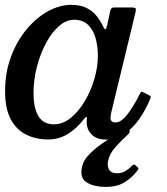

<svg xmlns="http://www.w3.org/2000/svg" viewBox="-24 -550 672 773"><path d="M580 -150Q561.5 -106 535.5 -69.2Q509.5 -32.5 475.8 -10.2Q442 12 401.5 12Q368 12 348 -5.8Q328 -23.5 325.5 -49Q325 -59 325 -64.5Q325 -70 326 -74Q325.5 -85 315.5 -72.5Q285 -32.5 249 -10.5Q213 11.5 169.5 11.5Q121 11.5 81.8 -7.8Q42.5 -27 19.5 -69.5Q-3.5 -112 -3.5 -183Q-3.5 -259 20.5 -322.5Q44.5 -386 83.8 -432.8Q123 -479.5 169.8 -505Q216.5 -530.5 262 -530.5Q300 -530.5 324.5 -518Q349 -505.5 364 -486.8Q379 -468 388.5 -448.5Q396 -432.5 399.8 -432Q403.5 -431.5 407.5 -448.5L420 -506.5Q422 -513.5 425 -516.8Q428 -520 437.5 -520H504Q519.5 -520 522 -516.2Q524.5 -512.5 521.5 -500.5L423 -93.5Q421 -85.5 421 -75Q421 -57 441.5 -57Q464 -57 490 -91Q516 -125 537.5 -169.5Q541.5 -177.5 543.5 -179.8Q545.5 -182 553.5 -178L573.5 -168Q581.5 -164 582.5 -161Q583.5 -158 580 -150ZM370 -324.5Q370 -364.5 360.5 -397.5Q351 -430.5 330 -450.5Q309 -470.5 274.5 -470.5Q242.5 -470.5 213.2 -444.8Q184 -419 161 -376Q138 -333 124.5 -280.8Q111 -228.5 111 -175.5Q111 -115 130.8 -82.2Q150.5 -49.5 193 -49.5Q229 -49.5 261 -75.5Q293 -101.5 317.5 -143Q342 -184.5 356 -232.5Q370 -280.5 370 -324.5ZM401.5 202.5Q356.5 202.5 326.8 185.5Q297 168.5 305.5 125Q311 95 338.8 67.8Q366.5 40.5 403 17.2Q439.5 -6 470 -24Q490.5 -36.5 496.5 -27Q503 -18.5 487 -4.5Q465.5 15 441.5 41.2Q417.5 67.5 411 98Q407 117 414.8 132.2Q422.5 147.5 447.5 147.5Q466 147.5 480.8 138.8Q495.5 130 506 118.5Q515 109 521 115L530 123Q534 126.5 533.5 129Q533 131.5 529 137Q508 164.5 478 183.5Q448 202.5 401.5 202.5Z"/></svg>

Font: Besley* Medium
Style: Italic
Weight: 500
Italic angle: -13°
Designer: Owen Earl
Foundry: indestructible type*
Version: Version 3.000; ttfautohint (v1.8.3)